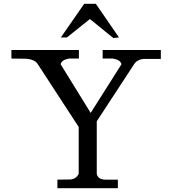

<svg xmlns="http://www.w3.org/2000/svg" viewBox="-20 -990 906 1010"><path d="M576 -790 606 -793 484 -970H423L300 -793H332L453 -890ZM489 -352 686 -653Q701 -676 733 -680H826V-727H520V-682H574Q614 -675 619 -652L457 -396L299 -652Q304 -675 343 -682H395V-727H40V-682L117 -681Q165 -677 179 -652L394 -322V-75Q381 -50 353 -46L282 -45V0H600V-45H535Q496 -45 489 -75Z"/></svg>

Font: Sawarabi Mincho
Style: Regular
Weight: 400
Version: Version 1.082; ttfautohint (v1.8.4.7-5d5b)